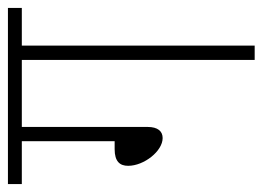

<svg xmlns="http://www.w3.org/2000/svg" viewBox="-109 -553 662 484"><g transform="rotate(-90 222.0 -311.0)"><path d="M144 -587H313V0H349V-587H444V-622H0V-587H108V-353H88C57 -353 46 -340 46 -319C46 -279 83 -232 116 -232C133 -232 144 -244 144 -270Z"/></g></svg>

Font: Noto Sans Condensed ExtraLight
Style: Regular
Weight: 200
Width: 3
Designer: Monotype Design Team
Foundry: Monotype Imaging Inc.
Version: Version 2.013